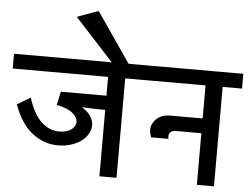

<svg xmlns="http://www.w3.org/2000/svg" viewBox="-83 -962 1359 1037"><g transform="rotate(5 596.5 -443.5)"><path d="M-24.9 -618.2H689.9V-538.1H585V1H492.2V-358.9Q423.8 -358.9 365.2 -362.8Q396 -344.7 412.1 -320.8Q428.2 -296.9 429 -273.2Q429.7 -249.5 417.5 -226.3Q405.3 -203.1 382.8 -185.5Q360.4 -168 326.7 -157Q293 -146 253.9 -146Q177.7 -146 114.5 -195.1Q51.3 -244.1 14.2 -347.2L85.9 -390.1Q114.7 -300.3 158.2 -260.7Q201.7 -221.2 252.9 -221.2Q308.1 -221.2 332 -250.5Q353 -276.4 335.4 -306.2Q312 -345.7 235.4 -361.3Q232.4 -362.3 229 -362.8L245.1 -436H492.2V-538.1H-24.9Z M548.3 -570.8 295.4 -846.2 410.6 -888.2 604.5 -606Z M651.4 -618.2H1218.3V-538.1H1113.3V1H1020.5V-278.8H879.4Q861.3 -278.8 851.1 -266.6Q840.8 -254.4 846.2 -232.9H752.4Q731 -282.7 760 -320.8Q789.1 -358.9 845.2 -358.9H1020.5V-538.1H651.4Z"/></g></svg>

Font: LT Superior Med
Style: Regular
Weight: 500
Designer: Daniel Lyons
Foundry: LyonsType
Version: Version 1.000